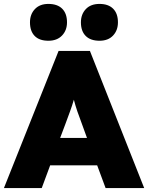

<svg xmlns="http://www.w3.org/2000/svg" viewBox="-32 -960 756 980"><path d="M-12 0 267 -700H427L704 0H507L464 -116H224L181 0ZM301 -325 275 -256H412L387 -325Q373 -362 363 -391Q353 -420 345 -451Q336 -420 325.5 -391.5Q315 -363 301 -325ZM476 -752Q430 -752 405.5 -776.5Q381 -801 381 -846Q381 -887 406 -913.5Q431 -940 476 -940Q521 -940 545.5 -915.5Q570 -891 570 -846Q570 -805 545 -778.5Q520 -752 476 -752ZM215 -752Q169 -752 145 -776.5Q121 -801 121 -846Q121 -887 146 -913.5Q171 -940 215 -940Q261 -940 285.5 -915.5Q310 -891 310 -846Q310 -805 284.5 -778.5Q259 -752 215 -752Z"/></svg>

Font: Lexend Deca ExtraBold
Style: Regular
Weight: 800
Designer: Bonnie Shaver-Troup, Thomas Jockin
Foundry: Lexend
Version: Version 1.008; ttfautohint (v1.8.4.7-5d5b)